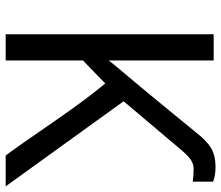

<svg xmlns="http://www.w3.org/2000/svg" viewBox="-70 -690 760 659"><g transform="rotate(90 309.5 -360.0)"><path d="M491.2 -599.1C520.5 -634.3 537.1 -645 559.1 -645C574.7 -645 589.4 -644 603 -642.1V-711.9C589.8 -717.3 573.2 -720.2 553.2 -720.2C525.9 -720.2 503.9 -714.8 486.8 -704.6C469.7 -693.8 451.2 -675.8 432.1 -650.9C323.2 -517.6 261.2 -442.4 247.1 -426.3C225.6 -401.4 205.6 -377.4 187 -354V-713.9H97.2V0H187V-265.1L266.1 -341.8C302.7 -297.4 344.7 -241.2 392.1 -172.4C453.1 -84 493.2 -26.4 513.2 0H619.1L327.1 -404.8Z"/></g></svg>

Font: Noto Reveo Sans
Style: Regular
Weight: 400
Designer: Monotype Design team
Foundry: Monotype Imaging Inc.
Version: Version 1.04